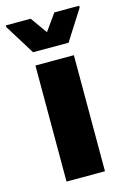

<svg xmlns="http://www.w3.org/2000/svg" viewBox="-141 -761 543 815"><g transform="rotate(-15 131.0 -353.5)"><path d="M47 0V-510H216V0ZM52 -567 -30 -699V-707H79L131 -634L183 -707H292V-699L208 -567Z"/></g></svg>

Font: Saira SemiCondensed ExtraBold
Style: Regular
Weight: 800
Width: 4
Designer: Hector Gatti with collaboration of the Omnibus-Type team
Foundry: Omnibus-Type
Version: Version 1.101